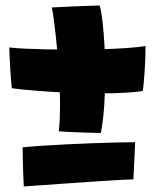

<svg xmlns="http://www.w3.org/2000/svg" viewBox="-20 -710 565 694"><path d="M496 -381.5Q472.5 -377 432.2 -374.8Q392 -372.5 342 -372.5Q287.5 -372.5 227.5 -375Q167.5 -377.5 113.5 -381.8Q59.5 -386 23 -391Q21.5 -399.5 19.8 -420.5Q18 -441.5 16.8 -466.2Q15.5 -491 14.5 -511.2Q13.5 -531.5 13.5 -538.5Q33 -536 68.2 -534.2Q103.5 -532.5 148.2 -531.5Q193 -530.5 240.5 -530.5Q294.5 -530.5 346 -532Q397.5 -533.5 439.5 -536.5Q481.5 -539.5 506 -543.5Q506 -513.5 504.2 -478.8Q502.5 -444 500 -416.5Q497.5 -389 496 -381.5ZM340.5 -690Q346.5 -669 350.8 -630.5Q355 -592 357.8 -543Q360.5 -494 360.5 -442Q360.5 -386.5 356.8 -329.8Q353 -273 344.5 -229.5Q336.5 -229.5 315 -230Q293.5 -230.5 267.8 -231.5Q242 -232.5 220.8 -233.5Q199.5 -234.5 192.5 -235.5Q195 -256 196 -280.5Q197 -305 197 -331Q197 -378.5 194 -430.2Q191 -482 186.5 -531Q182 -580 177 -620Q172 -660 167.5 -683Q173 -683.5 191 -684.2Q209 -685 232.2 -686.2Q255.5 -687.5 278.8 -688.2Q302 -689 319 -689.5Q336 -690 340.5 -690ZM468.5 -196Q467.5 -176 466.5 -150.5Q465.5 -125 464.2 -101.2Q463 -77.5 462 -61.5Q435.5 -61 394.2 -58.5Q353 -56 305 -52.8Q257 -49.5 210.2 -46.2Q163.5 -43 125.2 -40.2Q87 -37.5 66 -36Q65 -54 64 -79.8Q63 -105.5 62.5 -132Q62 -158.5 62 -177.5Q91.5 -180.5 132.2 -183.2Q173 -186 219.2 -188.2Q265.5 -190.5 311.5 -192.2Q357.5 -194 398.2 -195Q439 -196 468.5 -196Z"/></svg>

Font: Grandstander Thin ExtraBold
Style: Regular
Weight: 800
Version: Version 1.200